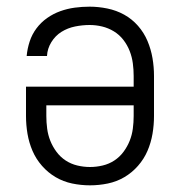

<svg xmlns="http://www.w3.org/2000/svg" viewBox="-20 -548 540 576"><path d="M250 8Q223 8 196.5 2.5Q170 -3 147 -16.5Q124 -30 106 -50.5Q88 -71 77.5 -95.5Q67 -120 62.5 -146.5Q58 -173 58 -200V-288H381V-320Q381 -339 378.5 -358Q376 -377 369 -395Q362 -413 350 -428.5Q338 -444 321.5 -454Q305 -464 286.5 -468.5Q268 -473 249 -473Q227 -473 205 -468.5Q183 -464 164.5 -452.5Q146 -441 134 -421.5Q122 -402 121 -380H60Q62 -402 69 -423.5Q76 -445 89.5 -463Q103 -481 121.5 -494Q140 -507 161 -514.5Q182 -522 204 -525Q226 -528 249 -528Q275 -528 302 -522.5Q329 -517 352.5 -504Q376 -491 394 -470.5Q412 -450 422.5 -425Q433 -400 437.5 -373.5Q442 -347 442 -320V-200Q442 -173 437.5 -146.5Q433 -120 422.5 -95.5Q412 -71 394 -50.5Q376 -30 353 -16.5Q330 -3 303.5 2.5Q277 8 250 8ZM250 -47Q269 -47 288 -51.5Q307 -56 323 -66.5Q339 -77 350.5 -92.5Q362 -108 369 -125.5Q376 -143 378.5 -162Q381 -181 381 -200V-232H119V-200Q119 -181 121.5 -162Q124 -143 131 -125.5Q138 -108 149.5 -92.5Q161 -77 177 -66.5Q193 -56 212 -51.5Q231 -47 250 -47Z"/></svg>

Font: Iosevka Curly Light
Style: Regular
Weight: 300
Monospace: yes
Designer: Belleve Invis
Foundry: Belleve Invis
Version: Version 22.1.2; ttfautohint (v1.8.4)